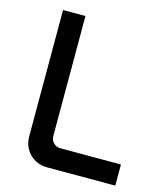

<svg xmlns="http://www.w3.org/2000/svg" viewBox="-106 -780 735 861"><g transform="rotate(15 261.5 -350.0)"><path d="M194 0Q145 0 112.5 -32.5Q80 -65 80 -114V-700H184V-143Q184 -124 197 -111Q210 -98 229 -98H510V0Z"/></g></svg>

Font: SUSE Medium
Style: Regular
Weight: 500
Designer: Rene Bieder
Foundry: SUSE
Version: Version 1.000